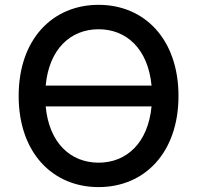

<svg xmlns="http://www.w3.org/2000/svg" viewBox="-20 -757 808 787"><path d="M711.6 -363.6C711.6 -596.2 572.4 -737.2 384.2 -737.2C195.3 -737.2 56.5 -596.2 56.5 -363.6C56.5 -131.4 195.3 9.9 384.2 9.9C572.4 9.9 711.6 -131 711.6 -363.6ZM167.3 -321H601.2C587 -171.2 498.9 -90.2 384.2 -90.2C269.2 -90.2 181.1 -171.2 167.3 -321ZM167.3 -406.2C181.1 -556.1 269.2 -637.1 384.2 -637.1C498.9 -637.1 587 -556.1 601.2 -406.2Z"/></svg>

Font: Margiela Sans Medium
Style: Regular
Weight: 500
Designer: Stefan Endress, Andreas Faust
Version: Version 1.100;FEAKit 1.0